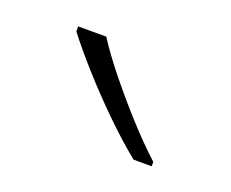

<svg xmlns="http://www.w3.org/2000/svg" viewBox="-45 -831 347 289"><g transform="rotate(20 128.0 -686.0)"><path d="M85 -766Q99 -744 121.5 -716Q144 -688 169 -660.5Q194 -633 216 -613V-606H187Q161 -627 133 -654.5Q105 -682 80.5 -709.5Q56 -737 40 -758V-766Z"/></g></svg>

Font: Noto Sans Arabic UI XLt
Style: Regular
Weight: 200
Designer: Monotype Design Team, Nadine Chahine and Nizar Qandah
Foundry: Monotype Imaging Inc.
Version: Version 2.010; ttfautohint (v1.8.4.7-5d5b)